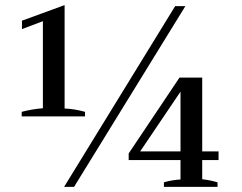

<svg xmlns="http://www.w3.org/2000/svg" viewBox="-20 -732 946 752"><path d="M65 -294C65 -294 65 -276 65 -276C65 -276 313 -276 313 -276C313 -276 313 -294 313 -294C288 -301 261 -306 233 -307C233 -307 233 -712 233 -712C233 -712 66 -651 66 -651C66 -651 66 -618 66 -618C66 -618 148 -649 148 -649C148 -649 148 -308 148 -308C120 -306 92 -301 65 -294ZM666 -708C666 -708 231 0 231 0C231 0 270 0 270 0C270 0 706 -708 706 -708C706 -708 666 -708 666 -708ZM622 -18C622 -18 622 0 622 0C622 0 832 0 832 0C832 0 832 -18 832 -18C811 -24 791 -28 772 -30C772 -30 772 -105 772 -105C772 -105 836 -105 836 -105C836 -105 836 -139 836 -139C836 -139 772 -139 772 -139C772 -139 772 -428 772 -428C772 -428 683 -428 683 -428C683 -428 484 -131 484 -131C484 -131 484 -105 484 -105C484 -105 687 -105 687 -105C687 -105 687 -29 687 -29C668 -28 647 -25 622 -18ZM687 -139C687 -139 529 -139 529 -139C529 -139 687 -373 687 -373C687 -373 687 -139 687 -139Z"/></svg>

Font: BUSH 25 TRIRONG
Style: Regular
Weight: 400
Designer: Katatrad Team
Foundry: CadsonDemak